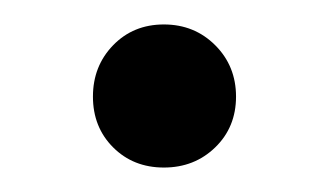

<svg xmlns="http://www.w3.org/2000/svg" viewBox="-20 -127 269 157"><path d="M72.5 -6.5Q56 -23 56 -48Q56 -73 72.5 -90Q89 -107 114 -107Q139 -107 156 -90Q173 -73 173 -48Q173 -23 156 -6.5Q139 10 114 10Q89 10 72.5 -6.5Z"/></svg>

Font: Elsie Swash Caps
Style: Regular
Weight: 400
Designer: Alejandro Inler
Foundry: Alejandro Inler
Version: 1.003